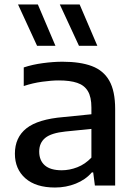

<svg xmlns="http://www.w3.org/2000/svg" viewBox="-20 -828 604 857"><path d="M225.5 9Q140 9 93.2 -32.2Q46.5 -73.5 46.5 -142Q46.5 -214.5 98 -255.2Q149.5 -296 263.5 -305.5L413 -320.5L422 -256L272 -241Q209 -234.5 182 -212.5Q155 -190.5 155 -151.5Q155 -112 180 -90Q205 -68 255.5 -68Q290.5 -68 325.2 -81.5Q360 -95 388 -124.5V-348Q388 -395 372.2 -421.2Q356.5 -447.5 324.5 -458.2Q292.5 -469 243 -469Q210 -469 168.2 -463.2Q126.5 -457.5 86 -444V-527Q125 -540 171.5 -546.2Q218 -552.5 259 -552.5Q338 -552.5 390 -533Q442 -513.5 468 -467.5Q494 -421.5 494 -341.5V0H403.5L396 -58.5H390Q362 -26 318.5 -8.5Q275 9 225.5 9ZM332.5 -623.5 247 -808H335.5L414.5 -623.5ZM145.5 -623.5 60.5 -808H149L227.5 -623.5Z"/></svg>

Font: Encode Sans SemiExpanded Medium
Style: Regular
Weight: 500
Width: 6
Designer: Multiple Designers
Foundry: Impallari Type
Version: Version 3.002